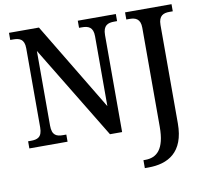

<svg xmlns="http://www.w3.org/2000/svg" viewBox="-98 -821 1245 1168"><g transform="rotate(-10 524.5 -237.0)"><path d="M703 240H725C846 240 948 186 948 7V-601C948 -659 979 -670 1015 -670H1036V-714H749V-670H769C805 -670 836 -659 836 -604V8C836 147 786 191 714 191H703ZM32 0H268V-44H249C209 -44 180 -53 180 -115V-576L530 0H605V-599C605 -659 635 -670 674 -670H692V-714H457V-670H475C513 -670 544 -660 544 -603V-171L217 -714H32V-670H50C88 -670 119 -661 119 -603V-115C119 -53 89 -44 48 -44H32Z"/></g></svg>

Font: Noto Serif SemiCondensed Medium
Style: Regular
Weight: 500
Width: 4
Designer: Monotype Design Team
Foundry: Monotype Imaging Inc.
Version: Version 2.014